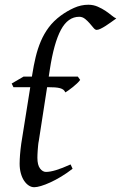

<svg xmlns="http://www.w3.org/2000/svg" viewBox="-20 -762 506 802"><path d="M314.9 -428.2Q310.1 -421.4 301.5 -413.3Q293 -405.3 283.7 -397.9Q274.4 -390.6 265.9 -384.5Q257.3 -378.4 252.9 -376Q250 -382.8 244.9 -387Q239.7 -391.1 231 -393.6Q222.2 -396 209.2 -397Q196.3 -397.9 178.2 -397.9H176.8L142.1 -173.8Q140.1 -164.6 139.2 -154.1Q138.2 -143.6 137.5 -134Q136.7 -124.5 136.5 -116.2Q136.2 -107.9 136.2 -103Q136.2 -72.8 147.2 -58.3Q158.2 -43.9 171.9 -43.9Q189 -43.9 213.6 -51.3Q238.3 -58.6 274.9 -75.2L283.2 -57.1Q259.3 -38.6 235.4 -24.2Q211.4 -9.8 189.9 0Q168.5 9.8 151.1 14.9Q133.8 20 123 20Q110.8 20 99.9 12.7Q88.9 5.4 80.3 -7.6Q71.8 -20.5 66.9 -38.6Q62 -56.6 62 -78.1Q62 -87.4 62.5 -96.7Q63 -106 63.7 -116Q64.5 -126 65.7 -137.2Q66.9 -148.4 68.8 -162.1L106.4 -397.9H36.1L28.8 -413.1L78.1 -441.9H113.3L114.7 -450.7Q120.6 -488.8 128.9 -523.4Q137.2 -558.1 150.4 -589.4Q163.6 -620.6 183.6 -647.5Q203.6 -674.3 233.9 -696.8Q259.8 -715.8 289.1 -729Q318.4 -742.2 349.1 -742.2Q370.1 -742.2 388.4 -734.1Q406.7 -726.1 421.4 -716.1Q436 -706.1 447.3 -696.8Q458.5 -687.5 465.8 -685.1Q455.6 -677.7 443.8 -669.2Q432.1 -660.6 420.9 -653.6Q409.7 -646.5 399.9 -641.8Q390.1 -637.2 383.8 -637.2Q377.4 -637.2 370.4 -645.8Q363.3 -654.3 354.5 -664.6Q345.7 -674.8 335 -683.3Q324.2 -691.9 311 -691.9Q263.7 -691.9 234.4 -637.2Q205.1 -582.5 188 -470.7L183.6 -441.9H305.2Z"/></svg>

Font: Gentium Plus
Style: Italic
Weight: 400
Italic angle: -8°
Designer: J. Victor Gaultney, Annie Olsen, Iska Routamaa
Foundry: SIL International
Version: Version 1.510